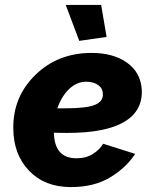

<svg xmlns="http://www.w3.org/2000/svg" viewBox="-20 -750 625 780"><path d="M413 -600 302 -584 247 -730H391ZM291 -107Q330 -107 358 -125Q386 -143 399 -166L529 -125Q494 -70 428.5 -30Q363 10 268 10Q162 10 98.5 -56Q35 -122 34 -227Q32 -356 123.5 -445.5Q215 -535 352 -535Q441 -535 496.5 -495Q552 -455 556 -385Q560 -299 484 -254.5Q408 -210 254 -210Q218 -210 199 -211Q201 -107 291 -107ZM330 -418Q292 -418 261 -388.5Q230 -359 213 -310H247Q331 -310 365.5 -324Q400 -338 398 -370Q397 -392 378 -405Q359 -418 330 -418Z"/></svg>

Font: Raleway-v4020 ExtraBold
Style: Italic
Weight: 800
Italic angle: -12°
Designer: Matt McInerney, Pablo Impallari, Rodrigo Fuenzalida
Foundry: Matt McInerney, Pablo Impallari, Rodrigo Fuenzalida
Version: Version 4.020;PS 004.020;hotconv 1.0.88;makeotf.lib2.5.64775